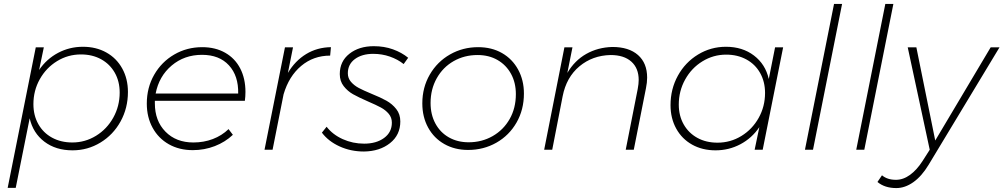

<svg xmlns="http://www.w3.org/2000/svg" viewBox="-20 -762 5106 977"><path d="M631 -294Q631 -212 593.5 -144Q556 -76 491 -36.5Q426 3 349 3Q264 3 206 -41Q148 -85 131 -160L60 194H19L162 -521H203L179 -406Q217 -462 275.5 -493Q334 -524 402 -524Q469 -524 521 -495Q573 -466 602 -413.5Q631 -361 631 -294ZM150 -232Q150 -175 175 -130.5Q200 -86 245 -61.5Q290 -37 348 -37Q413 -37 468.5 -71Q524 -105 556.5 -163.5Q589 -222 589 -291Q589 -348 564 -392Q539 -436 494.5 -460.5Q450 -485 392 -485Q326 -485 270.5 -451Q215 -417 182.5 -359Q150 -301 150 -232Z M768 -249V-236Q768 -147 822 -92Q876 -37 964 -37Q1017 -37 1063 -54.5Q1109 -72 1143 -105L1165 -76Q1126 -39 1073 -18.5Q1020 2 961 2Q892 2 839 -28Q786 -58 756.5 -112Q727 -166 727 -235Q727 -316 764.5 -381.5Q802 -447 866.5 -484.5Q931 -522 1009 -522Q1076 -522 1126 -493.5Q1176 -465 1202.5 -413.5Q1229 -362 1229 -294Q1229 -272 1226 -249ZM772 -286H1192Q1194 -376 1145 -429.5Q1096 -483 1008 -483Q918 -483 853.5 -428.5Q789 -374 772 -286Z M1664 -522 1660 -479Q1575 -479 1512.5 -426.5Q1450 -374 1423 -282L1367 0H1326L1430 -521H1471L1445 -391Q1482 -453 1538 -487Q1594 -521 1664 -522Z M1618 -87 1642 -117Q1673 -77 1724 -54Q1775 -31 1833 -31Q1895 -31 1934.5 -60Q1974 -89 1974 -138Q1974 -164 1958 -183Q1942 -202 1918 -215Q1894 -228 1852 -246Q1804 -267 1776.5 -282.5Q1749 -298 1729 -323.5Q1709 -349 1709 -385Q1709 -450 1758 -488.5Q1807 -527 1882 -527Q1935 -527 1979.5 -511Q2024 -495 2057 -468L2034 -436Q2004 -460 1964 -474Q1924 -488 1879 -488Q1822 -488 1786 -461.5Q1750 -435 1750 -389Q1750 -364 1766 -345.5Q1782 -327 1805.5 -314.5Q1829 -302 1870 -285Q1917 -266 1946.5 -249.5Q1976 -233 1996.5 -207Q2017 -181 2017 -144Q2017 -75 1964.5 -33.5Q1912 8 1832 9Q1765 9 1708 -17Q1651 -43 1618 -87Z M2646 -286Q2646 -204 2608.5 -138.5Q2571 -73 2506 -36Q2441 1 2362 1Q2294 1 2241 -29Q2188 -59 2158.5 -113Q2129 -167 2129 -236Q2129 -317 2167 -382.5Q2205 -448 2270 -485Q2335 -522 2413 -522Q2482 -522 2534.5 -492Q2587 -462 2616.5 -408Q2646 -354 2646 -286ZM2171 -238Q2171 -179 2195.5 -133.5Q2220 -88 2264 -63Q2308 -38 2365 -38Q2432 -38 2487 -69.5Q2542 -101 2573.5 -156.5Q2605 -212 2605 -283Q2605 -341 2580.5 -386Q2556 -431 2512 -456.5Q2468 -482 2410 -482Q2343 -482 2288.5 -451Q2234 -420 2202.5 -364Q2171 -308 2171 -238Z M3273 -367Q3273 -342 3267 -313L3205 0H3164L3225 -309Q3230 -336 3230 -355Q3230 -415 3192.5 -448.5Q3155 -482 3087 -482Q2995 -480 2928.5 -424.5Q2862 -369 2843 -272L2790 0H2749L2852 -521H2893L2867 -391Q2904 -454 2963 -487.5Q3022 -521 3096 -523Q3180 -523 3226.5 -482Q3273 -441 3273 -367Z M3392 -227Q3392 -309 3429.5 -377Q3467 -445 3532 -484.5Q3597 -524 3674 -524Q3758 -524 3816.5 -479.5Q3875 -435 3892 -360L3924 -521H3965L3861 0H3820L3844 -115Q3806 -59 3747.5 -28Q3689 3 3621 3Q3554 3 3502 -26Q3450 -55 3421 -107.5Q3392 -160 3392 -227ZM3873 -289Q3873 -346 3848 -390.5Q3823 -435 3778 -459.5Q3733 -484 3675 -484Q3610 -484 3554.5 -450Q3499 -416 3466.5 -357.5Q3434 -299 3434 -230Q3434 -173 3459 -129Q3484 -85 3528.5 -60.5Q3573 -36 3631 -36Q3697 -36 3752.5 -70Q3808 -104 3840.5 -162Q3873 -220 3873 -289Z M4265 -742 4117 0H4076L4224 -742Z M4526 -742 4378 0H4337L4485 -742Z M5066 -521 4705 77Q4670 135 4627.5 165Q4585 195 4541 195Q4482 195 4445 164L4468 130Q4495 153 4539 153Q4576 153 4610.5 128Q4645 103 4674 58L4711 0L4599 -521H4643L4739 -47L5021 -521Z"/></svg>

Font: TypoPRO Montserrat
Style: Italic
Weight: 275
Italic angle: -11.3°
Designer: Julieta Ulanovsky
Foundry: Julieta Ulanovsky
Version: Version 6.001